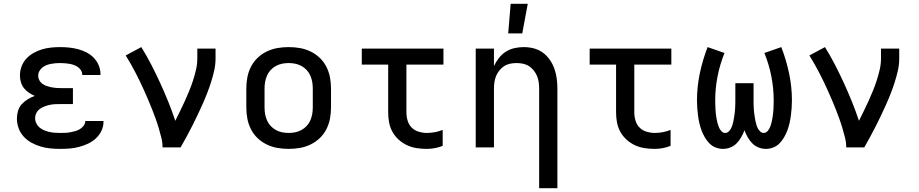

<svg xmlns="http://www.w3.org/2000/svg" viewBox="-20 -776 4840 1011"><path d="M297 8Q271 8 245 5.5Q219 3 194 -4.5Q169 -12 146 -24.5Q123 -37 105 -56.5Q87 -76 78 -101Q69 -126 69 -152Q69 -172 75 -192.5Q81 -213 95 -228Q109 -243 126.5 -253.5Q144 -264 163 -271Q147 -278 132 -288Q117 -298 106 -312Q95 -326 90 -343.5Q85 -361 85 -378Q85 -403 93.5 -426Q102 -449 118.5 -467Q135 -485 156.5 -497Q178 -509 201 -516Q224 -523 248.5 -525.5Q273 -528 297 -528Q321 -528 344.5 -525.5Q368 -523 391 -517Q414 -511 435.5 -500Q457 -489 473.5 -472Q490 -455 499.5 -432.5Q509 -410 509 -387V-381H413V-383Q413 -395 406.5 -405.5Q400 -416 390 -423Q380 -430 368.5 -434Q357 -438 345 -440Q333 -442 321 -443Q309 -444 297 -444Q285 -444 272.5 -443Q260 -442 247.5 -439.5Q235 -437 223.5 -432.5Q212 -428 202.5 -420Q193 -412 187 -401Q181 -390 181 -377Q181 -365 187 -353.5Q193 -342 203.5 -334.5Q214 -327 226 -323Q238 -319 250 -316.5Q262 -314 274.5 -313Q287 -312 300 -312H364V-228H300Q286 -228 271.5 -227.5Q257 -227 243 -224Q229 -221 215.5 -216Q202 -211 190 -202.5Q178 -194 171.5 -181Q165 -168 165 -153Q165 -139 171.5 -126Q178 -113 189 -104Q200 -95 213.5 -89.5Q227 -84 240.5 -81Q254 -78 268.5 -77Q283 -76 297 -76Q310 -76 323.5 -76.5Q337 -77 350 -79.5Q363 -82 376 -85.5Q389 -89 400.5 -96Q412 -103 420.5 -114Q429 -125 429 -139H525V-135Q525 -110 514 -87Q503 -64 484.5 -47Q466 -30 443.5 -19.5Q421 -9 396.5 -2.5Q372 4 347 6Q322 8 297 8Z M836 0Q836 -26 829.5 -51.5Q823 -77 815.5 -102.5Q808 -128 799 -152.5Q790 -177 780.5 -201.5Q771 -226 760.5 -250Q750 -274 739.5 -298Q729 -322 717.5 -345.5Q706 -369 694 -392.5Q682 -416 669 -438.5Q656 -461 642 -484L724 -528Q752 -483 776.5 -435.5Q801 -388 823.5 -339Q846 -290 866 -240.5Q886 -191 903 -140Q916 -166 929 -192.5Q942 -219 954 -245.5Q966 -272 977 -299Q988 -326 997 -354Q1006 -382 1012.5 -410.5Q1019 -439 1019 -468V-520H1115V-468Q1115 -436 1108 -405Q1101 -374 1091.5 -344Q1082 -314 1070.5 -284.5Q1059 -255 1046 -226Q1033 -197 1019.5 -168.5Q1006 -140 991.5 -111.5Q977 -83 962 -55.5Q947 -28 931 0Z M1500 8Q1470 8 1441 3Q1412 -2 1385 -15Q1358 -28 1336.5 -48.5Q1315 -69 1301.5 -95.5Q1288 -122 1282.5 -151Q1277 -180 1277 -210V-310Q1277 -340 1282.5 -369Q1288 -398 1301.5 -424.5Q1315 -451 1336.5 -471.5Q1358 -492 1385 -505Q1412 -518 1441 -523Q1470 -528 1500 -528Q1530 -528 1559 -523Q1588 -518 1615 -505Q1642 -492 1663.5 -471.5Q1685 -451 1698.5 -424.5Q1712 -398 1717.5 -369Q1723 -340 1723 -310V-210Q1723 -180 1717.5 -151Q1712 -122 1698.5 -95.5Q1685 -69 1663.5 -48.5Q1642 -28 1615 -15Q1588 -2 1559 3Q1530 8 1500 8ZM1500 -76Q1518 -76 1535 -79.5Q1552 -83 1567.5 -91.5Q1583 -100 1595 -113Q1607 -126 1614 -142Q1621 -158 1624 -175Q1627 -192 1627 -210V-310Q1627 -328 1624 -345Q1621 -362 1614 -378Q1607 -394 1595 -407Q1583 -420 1567.5 -428.5Q1552 -437 1535 -440.5Q1518 -444 1500 -444Q1482 -444 1465 -440.5Q1448 -437 1432.5 -428.5Q1417 -420 1405 -407Q1393 -394 1386 -378Q1379 -362 1376 -345Q1373 -328 1373 -310V-210Q1373 -192 1376 -175Q1379 -158 1386 -142Q1393 -126 1405 -113Q1417 -100 1432.5 -91.5Q1448 -83 1465 -79.5Q1482 -76 1500 -76Z M2227 8Q2201 8 2174.5 4Q2148 0 2124 -11Q2100 -22 2080 -40Q2060 -58 2047 -81Q2034 -104 2029 -130.5Q2024 -157 2024 -184V-436H1885V-520H2315V-436H2120V-184Q2120 -162 2126.5 -140.5Q2133 -119 2148 -104Q2163 -89 2184.5 -82.5Q2206 -76 2227 -76Q2249 -76 2270 -80Q2291 -84 2311 -92V-8Q2291 0 2270 4Q2249 8 2227 8Z M2819 215V-310Q2819 -327 2816.5 -344Q2814 -361 2807.5 -376.5Q2801 -392 2790 -405.5Q2779 -419 2765 -428Q2751 -437 2734 -440.5Q2717 -444 2700 -444Q2683 -444 2666 -440.5Q2649 -437 2635 -428Q2621 -419 2610 -405.5Q2599 -392 2592.5 -376.5Q2586 -361 2583.5 -344Q2581 -327 2581 -310V0H2485V-520H2581V-428Q2591 -450 2606.5 -470Q2622 -490 2643 -503.5Q2664 -517 2688.5 -522.5Q2713 -528 2737 -528Q2764 -528 2790 -521.5Q2816 -515 2837.5 -499.5Q2859 -484 2874.5 -462Q2890 -440 2899 -414.5Q2908 -389 2911.5 -363Q2915 -337 2915 -310V215ZM2656 -600 2669 -756H2759L2730 -600Z M3427 8Q3401 8 3374.5 4Q3348 0 3324 -11Q3300 -22 3280 -40Q3260 -58 3247 -81Q3234 -104 3229 -130.5Q3224 -157 3224 -184V-436H3085V-520H3515V-436H3320V-184Q3320 -162 3326.5 -140.5Q3333 -119 3348 -104Q3363 -89 3384.5 -82.5Q3406 -76 3427 -76Q3449 -76 3470 -80Q3491 -84 3511 -92V-8Q3491 0 3470 4Q3449 8 3427 8Z M3787 8Q3767 8 3748 0.5Q3729 -7 3715 -21.5Q3701 -36 3691 -53.5Q3681 -71 3674 -89.5Q3667 -108 3662.5 -128Q3658 -148 3655.5 -167.5Q3653 -187 3651.5 -207Q3650 -227 3650 -247Q3650 -319 3665 -390Q3680 -461 3706 -528L3795 -497Q3771 -438 3758.5 -374.5Q3746 -311 3746 -247Q3746 -235 3746.5 -223Q3747 -211 3747.5 -199Q3748 -187 3749.5 -175.5Q3751 -164 3753 -152Q3755 -140 3758 -128.5Q3761 -117 3765.5 -106Q3770 -95 3778.5 -85.5Q3787 -76 3799 -76Q3809 -76 3817 -83.5Q3825 -91 3829.5 -100Q3834 -109 3837 -119Q3840 -129 3842 -138.5Q3844 -148 3845.5 -158.5Q3847 -169 3848.5 -179Q3850 -189 3850.5 -199Q3851 -209 3851.5 -219Q3852 -229 3852 -239.5Q3852 -250 3852 -260V-338H3948V-260Q3948 -250 3948 -239.5Q3948 -229 3948.5 -219Q3949 -209 3949.5 -199Q3950 -189 3951.5 -179Q3953 -169 3954.5 -158.5Q3956 -148 3958 -138.5Q3960 -129 3963 -119Q3966 -109 3970.5 -100Q3975 -91 3983 -83.5Q3991 -76 4001 -76Q4013 -76 4021.5 -85.5Q4030 -95 4034.5 -106Q4039 -117 4042 -128.5Q4045 -140 4047 -152Q4049 -164 4050.5 -175.5Q4052 -187 4052.5 -199Q4053 -211 4053.5 -223Q4054 -235 4054 -247Q4054 -311 4041.5 -374.5Q4029 -438 4005 -497L4094 -528Q4120 -461 4135 -390Q4150 -319 4150 -247Q4150 -227 4148.5 -207Q4147 -187 4144.5 -167.5Q4142 -148 4137.5 -128Q4133 -108 4126 -89.5Q4119 -71 4109 -53.5Q4099 -36 4085 -21.5Q4071 -7 4052 0.5Q4033 8 4013 8Q3993 8 3974 0.5Q3955 -7 3941 -21.5Q3927 -36 3917 -53.5Q3907 -71 3900 -90Q3893 -71 3883 -53.5Q3873 -36 3859 -21.5Q3845 -7 3826 0.5Q3807 8 3787 8Z M4436 0Q4436 -26 4429.5 -51.5Q4423 -77 4415.5 -102.5Q4408 -128 4399 -152.5Q4390 -177 4380.5 -201.5Q4371 -226 4360.5 -250Q4350 -274 4339.5 -298Q4329 -322 4317.5 -345.5Q4306 -369 4294 -392.5Q4282 -416 4269 -438.5Q4256 -461 4242 -484L4324 -528Q4352 -483 4376.5 -435.5Q4401 -388 4423.5 -339Q4446 -290 4466 -240.5Q4486 -191 4503 -140Q4516 -166 4529 -192.5Q4542 -219 4554 -245.5Q4566 -272 4577 -299Q4588 -326 4597 -354Q4606 -382 4612.5 -410.5Q4619 -439 4619 -468V-520H4715V-468Q4715 -436 4708 -405Q4701 -374 4691.5 -344Q4682 -314 4670.5 -284.5Q4659 -255 4646 -226Q4633 -197 4619.5 -168.5Q4606 -140 4591.5 -111.5Q4577 -83 4562 -55.5Q4547 -28 4531 0Z"/></svg>

Font: Iosevka Fixed Curly Md Ex
Style: Regular
Weight: 500
Width: 7
Monospace: yes
Designer: Belleve Invis
Foundry: Belleve Invis
Version: Version 30.1.2